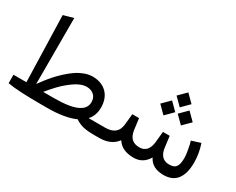

<svg xmlns="http://www.w3.org/2000/svg" viewBox="-92 -1050 1748 1423"><g transform="rotate(30 782.0 -338.5)"><path d="M547.9 -282.2Q524.4 -282.2 497.6 -271.5Q470.7 -260.7 446.3 -243.4Q421.9 -226.1 397.7 -205.6Q373.5 -185.1 354 -164.3Q334.5 -143.6 319.3 -126.5Q304.2 -109.4 295.9 -98.6L287.6 -87.9H377Q412.1 -87.9 442.1 -89.8Q472.2 -91.8 502.4 -96.4Q532.7 -101.1 555.9 -109.4Q579.1 -117.7 597.4 -129.9Q615.7 -142.1 625.5 -160.2Q635.3 -178.2 635.3 -200.7Q635.3 -238.8 611.1 -260.5Q586.9 -282.2 547.9 -282.2ZM370.6 0H318.8Q117.2 0 33.2 -15.6L32.7 -87.9H143.6L127.4 -653.3L212.9 -677.2V-111.8Q216.3 -117.2 222.9 -126.5Q229.5 -135.7 250.2 -162.6Q271 -189.5 292.7 -213.9Q314.5 -238.3 346.4 -268.1Q378.4 -297.9 409.2 -319.3Q439.9 -340.8 477.1 -355.5Q514.2 -370.1 547.9 -370.1Q626.5 -370.1 671.6 -324.5Q716.8 -278.8 716.8 -200.7Q716.8 -132.8 676.3 -87.9H790.5Q799.3 -87.9 799.3 -52.2V-35.6Q799.3 0 790 0H772.5Q712.4 0 676.3 -9.5Q640.1 -19 609.9 -40Q522 0 370.6 0Z M1220.7 -622.6 1284.7 -558.6 1220.7 -494.6 1156.7 -558.6ZM1295.4 -510.7 1359.4 -446.8 1295.4 -382.8 1231.4 -446.8ZM1146 -510.7 1210 -446.8 1146 -382.8 1082 -446.8ZM1366.2 0Q1267.6 0 1232.4 -72.3Q1189.5 0 1110.4 0Q1008.8 0 967.3 -66.9Q918 0 816.9 0H785.2Q773.9 0 770.3 -8.3Q766.6 -16.6 766.6 -36.1V-52.7Q766.6 -71.8 770.3 -79.8Q773.9 -87.9 785.2 -87.9H817.9Q923.3 -87.9 932.6 -182.1L941.9 -274.9H999.5L1011.7 -181.6Q1018.1 -133.8 1042 -110.8Q1065.9 -87.9 1109.4 -87.9Q1146.5 -87.9 1168.2 -111.8Q1189.9 -135.7 1194.8 -182.1L1204.1 -274.9H1261.7L1273.9 -181.2Q1277.8 -149.9 1289.6 -129.2Q1301.3 -108.4 1319.6 -98.4Q1337.9 -88.4 1362.3 -88.4Q1390.1 -88.4 1406 -96.7Q1421.9 -105 1430.2 -126.7Q1438.5 -148.4 1438.5 -187Q1438.5 -213.4 1430.2 -258.5Q1421.9 -303.7 1415 -322.3L1491.7 -346.7Q1518.1 -272 1518.1 -192.9Q1518.1 -99.6 1480.5 -49.8Q1442.9 0 1366.2 0Z"/></g></svg>

Font: Samim FD
Style: FD
Weight: 400
Foundry: DejaVu fonts team - Redesigned by Saber Rastikerdar
Version: Version 4.0.5